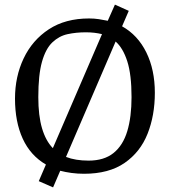

<svg xmlns="http://www.w3.org/2000/svg" viewBox="-20 -740 736 832"><path d="M179 -27Q112 -66 78.5 -139Q45 -212 45 -313Q45 -408 82.5 -487Q120 -566 191.5 -613Q263 -660 366 -660Q388 -660 408 -657Q428 -654 447 -650L478 -720L538 -693L509 -626Q577 -588 614 -513Q651 -438 651 -338Q651 -240 619.5 -160.5Q588 -81 520 -34Q452 13 344 13Q316 13 290 9.5Q264 6 241 0L210 72L148 45ZM266 -60Q307 -44 364 -44Q431 -44 472 -77Q513 -110 531.5 -171.5Q550 -233 550 -319Q550 -417 531.5 -474.5Q513 -532 481 -560ZM422 -592Q406 -596 388.5 -598Q371 -600 352 -600Q310 -600 273 -592Q236 -584 207 -556.5Q178 -529 162 -472.5Q146 -416 146 -319Q146 -239 162 -184.5Q178 -130 209 -98Z"/></svg>

Font: Faustina VF Beta
Style: Regular
Weight: 400
Designer: Alfonso Garcia
Foundry: Omnibus-Type
Version: Version 1.006